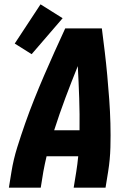

<svg xmlns="http://www.w3.org/2000/svg" viewBox="-20 -866 640 886"><path d="M21 0 33 -74Q42 -130 59.5 -186Q77 -242 96.5 -297.5Q116 -353 138 -408Q160 -463 183.5 -517.5Q207 -572 231.5 -626.5Q256 -681 281 -735H450Q457 -681 463.5 -626.5Q470 -572 475 -517.5Q480 -463 484 -408Q488 -353 489.5 -297.5Q491 -242 489.5 -186Q488 -130 479 -74L467 0H320L332 -74Q335 -91 337 -109Q339 -127 341 -145H195Q191 -127 187 -109.5Q183 -92 180 -74L168 0ZM230 -265H347Q348 -339 345.5 -413Q343 -487 339 -561Q309 -487 281.5 -413.5Q254 -340 230 -265ZM126 -616 48 -665 167 -846 269 -782Z"/></svg>

Font: Iosevka Curly HvExObl
Style: Regular
Weight: 900
Width: 7
Italic angle: -9°
Monospace: yes
Designer: Belleve Invis
Foundry: Belleve Invis
Version: Version 11.1.0; ttfautohint (v1.8.3)